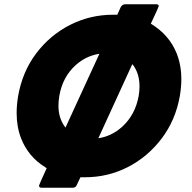

<svg xmlns="http://www.w3.org/2000/svg" viewBox="-20 -817 899 900"><path d="M441 -169Q503 -178 553 -223Q614 -279 630 -367Q634 -391 634 -412Q634 -471 604 -512L600 -516ZM287 -219 446 -565Q383 -555 335 -512Q273 -456 258 -367Q254 -343 254 -321Q254 -264 284 -223ZM321 63H176Q163 63 163 54Q163 49 199 -29Q194 -31 191 -34Q113 -82 79 -168Q58 -222 58 -287Q58 -325 65 -367Q85 -481 149.5 -566.5Q214 -652 308 -700Q402 -748 511 -748H530L546 -784Q554 -797 567 -797H712Q724 -797 724 -789Q724 -784 687 -706Q773 -654 808 -567Q830 -512 830 -446Q830 -408 823 -367Q803 -254 738 -168Q673 -82 579.5 -34Q486 14 377 14H357L340 50Q335 63 321 63Z"/></svg>

Font: YamahaIndonesia935. App XBold
Style: Italic
Weight: 800
Italic angle: -10°
Designer: Dalton Maag Ltd
Foundry: Dalton Maag Ltd
Version: Version 1.002; January 01, 2024; Regular/Italic